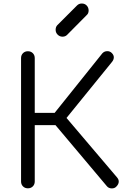

<svg xmlns="http://www.w3.org/2000/svg" viewBox="-20 -1073 727 1094"><path d="M643 -10Q633 1 616 0.5Q599 0 589 -12L265 -397L563 -769Q574 -781 590 -781.5Q606 -782 617 -771Q629 -759 628.5 -745.5Q628 -732 618 -720L359 -401L647 -62Q658 -49 656.5 -35.5Q655 -22 643 -10ZM139 0Q122 0 111 -11Q100 -22 100 -39V-742Q100 -759 111 -770Q122 -781 139 -781Q156 -781 167 -770Q178 -759 178 -742V-430H336V-360H178V-39Q178 -22 167 -11Q156 0 139 0ZM336 -864Q320 -864 308.5 -875.5Q297 -887 297 -903Q297 -919 306 -929L419 -1042Q430 -1053 446 -1053Q463 -1053 474 -1041.5Q485 -1030 485 -1013Q485 -1006 482.5 -999Q480 -992 474 -987L362 -874Q352 -864 336 -864Z"/></svg>

Font: Comfortaa
Style: Regular
Weight: 400
Designer: Johan Aakerlund
Foundry: Johan Aakerlund
Version: Version 3.104; ttfautohint (v1.8.1.43-b0c9)